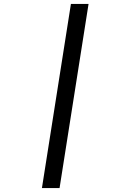

<svg xmlns="http://www.w3.org/2000/svg" viewBox="-20 -850 640 980"><path d="M194 110H284L432 -830H342Z"/></svg>

Font: JetBrains Mono
Style: Italic
Weight: 400
Italic angle: -9°
Monospace: yes
Designer: Philipp Nurullin, Konstantin Bulenkov
Foundry: JetBrains
Version: Version 2.305